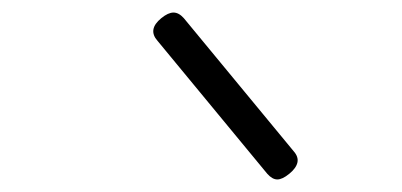

<svg xmlns="http://www.w3.org/2000/svg" viewBox="-20 -829 640 306"><path d="M406 -552 231 -764Q223 -773 224.5 -782Q226 -791 237 -800Q248 -809 256.5 -809Q265 -809 273 -800L448 -588Q456 -579 454 -570Q452 -561 441 -552Q430 -543 422 -543Q414 -543 406 -552Z"/></svg>

Font: Maple Mono NL Thin
Style: Italic
Weight: 250
Italic angle: -10°
Monospace: yes
Designer: subframe7536
Version: Version 7.000